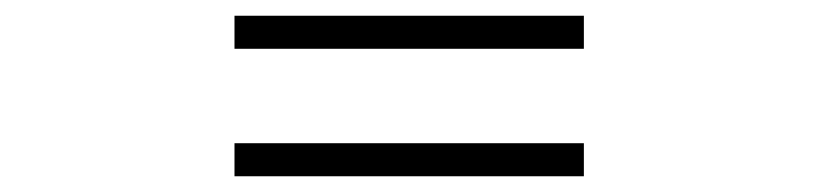

<svg xmlns="http://www.w3.org/2000/svg" viewBox="-20 -502 1040 244"><path d="M722 -482H278V-440H722ZM722 -320H278V-278H722Z"/></svg>

Font: Spoqa Han Sans Neo Bold
Style: Bold
Weight: 700
Designer: [Spoqa Han Sans Neo] Dong-huui Kim  Younghwa Kang  Yujin Lee  [Noto Sans] Ryoko NISHIZUKA  (kana & ideographs); Paul D. 
Foundry: Spoqa (http://www.spoqa-han-sans.com)
Version: Version 1.100;hotconv 1.0.109;makeotfexe 2.5.65596